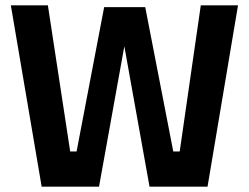

<svg xmlns="http://www.w3.org/2000/svg" viewBox="-20 -703 938 723"><path d="M136.9 0 20.8 -683H160.3L244.3 -132.6H268.4L372.2 -676.1H526.9L632.5 -132.6H656.7L736.1 -683H876.3L761.5 0H543.1L445.8 -542.2H450.6L352.9 0Z"/></svg>

Font: Cairo
Style: Regular
Weight: 400
Designer: Mohamed Gaber, Accademia di Belle Arti di Urbino
Foundry: Kief Type Foundry, Accademia di Belle Arti di Urbino
Version: Version 3.120